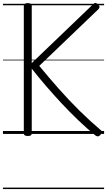

<svg xmlns="http://www.w3.org/2000/svg" viewBox="-20 -911 728 1306"><path d="M169 14Q155 14 148.5 9.5Q142 5 142 -5V-871Q142 -890 169 -890Q196 -890 196 -871V-482L614 -883Q623 -892 630.5 -891Q638 -890 647 -880Q657 -870 657 -863.5Q657 -857 650 -849L247 -463Q311 -385 380 -307Q449 -229 521 -158Q593 -87 664 -27Q673 -21 673 -12.5Q673 -4 662 8Q653 17 644 16.5Q635 16 626 8Q570 -38 512 -93.5Q454 -149 398.5 -208.5Q343 -268 291.5 -328Q240 -388 196 -444V-5Q196 5 190 9.5Q184 14 169 14ZM0 365H688V375H0ZM0 -20H688V0H0ZM0 -505H688V-500H0ZM0 -885H688V-875H0Z"/></svg>

Font: Playwrite GB J Guides
Style: Regular
Weight: 400
Designer: Veronika Burian, José Scaglione
Foundry: TypeTogether
Version: Version 1.003